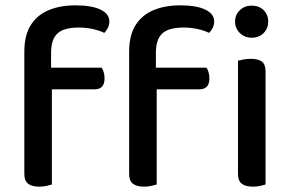

<svg xmlns="http://www.w3.org/2000/svg" viewBox="-20 -692 1087 718"><path d="M154 -358V-439H360Q364 -434 367.5 -423Q371 -412 371 -399Q371 -378 361.5 -368Q352 -358 334 -358ZM171 -494V-371H71V-499Q71 -560 95 -598Q119 -636 162 -654Q205 -672 262 -672Q323 -672 356 -656Q389 -640 389 -612Q389 -599 383.5 -588Q378 -577 370 -569Q352 -578 326.5 -583.5Q301 -589 275 -589Q219 -589 195 -567Q171 -545 171 -494ZM71 -410H174V-2Q167 0 154.5 3Q142 6 127 6Q99 6 85 -5Q71 -16 71 -41ZM546 -358V-439H752Q756 -434 759.5 -423Q763 -412 763 -399Q763 -378 753.5 -368Q744 -358 726 -358ZM563 -494V-371H463V-499Q463 -560 487 -598Q511 -636 554 -654Q597 -672 654 -672Q715 -672 748 -656Q781 -640 781 -612Q781 -599 775.5 -588Q770 -577 762 -569Q744 -578 718.5 -583.5Q693 -589 667 -589Q611 -589 587 -567Q563 -545 563 -494ZM463 -410H566V-2Q559 0 546.5 3Q534 6 519 6Q491 6 477 -5Q463 -16 463 -41ZM859 -611Q859 -637 877 -654Q895 -671 921 -671Q949 -671 966 -654Q983 -637 983 -611Q983 -586 966 -568.5Q949 -551 921 -551Q895 -551 877 -568.5Q859 -586 859 -611ZM870 -264H973V-2Q966 0 953.5 3Q941 6 926 6Q898 6 884 -5Q870 -16 870 -41ZM973 -213H870V-465Q877 -467 890 -469.5Q903 -472 918 -472Q946 -472 959.5 -461.5Q973 -451 973 -425Z"/></svg>

Font: Baloo Bhaijaan 2 Medium
Style: Regular
Weight: 500
Designer: Sanskriti Dholi, Noopur Datye and Ek Type
Foundry: Ek Type
Version: Version 1.701